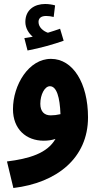

<svg xmlns="http://www.w3.org/2000/svg" viewBox="-20 -712 505 962"><path d="M118 -459C182 -471 252 -491 299 -508L281 -568C262 -561 242 -555 220 -548C199 -555 173 -574 173 -602C173 -620 185 -632 211 -632C224 -632 237 -630 249 -627L256 -685C243 -689 223 -692 206 -692C154 -692 107 -664 107 -602C107 -571 124 -545 144 -528C133 -526 120 -524 102 -521ZM47 230C265 204 421 80 421 -124C421 -296 345 -417 236 -417C124 -418 45 -286 45 -165C45 -65 111 -7 199 -7C221 -7 240 -10 258 -16C217 56 127 83 15 97ZM182 -192C182 -238 204 -280 230 -280C264 -280 280 -224 283 -140C266 -136 250 -134 234 -134C203 -134 182 -152 182 -192Z"/></svg>

Font: Noto Sans Arabic UI XCn XBd
Style: Regular
Weight: 800
Width: 2
Designer: Monotype Design Team, Nadine Chahine and Nizar Qandah
Foundry: Monotype Imaging Inc.
Version: Version 2.010